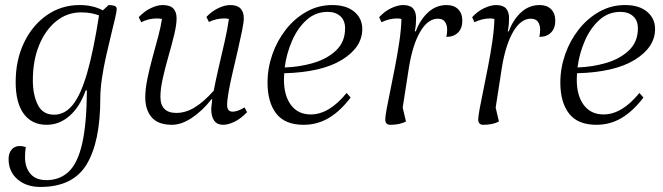

<svg xmlns="http://www.w3.org/2000/svg" viewBox="-20 -482 2626 760"><path d="M140 258Q84 258 49 227.5Q14 197 14 148Q14 124 26 110Q38 96 58 96Q69 96 82 100Q79 120 79 140Q79 181 100.5 206Q122 231 164 231Q216 231 251.5 198Q287 165 305 87.5Q323 10 324 -124H319Q296 -59 255.5 -23.5Q215 12 165 12Q106 12 74 -31.5Q42 -75 42 -157Q42 -244 75 -313Q108 -382 165.5 -422Q223 -462 295 -462Q348 -462 387 -441L410 -462Q424 -462 433 -459Q442 -456 442 -446Q442 -437 435.5 -409.5Q429 -382 419.5 -343Q410 -304 400 -260Q390 -216 383.5 -172Q377 -128 377 -92Q377 79 323 168.5Q269 258 140 258ZM110 -164Q110 -107 129.5 -67.5Q149 -28 194 -28Q237 -28 268.5 -67.5Q300 -107 325 -193.5Q350 -280 372 -421Q359 -426 341.5 -429.5Q324 -433 301 -433Q246 -433 203 -398.5Q160 -364 135 -303.5Q110 -243 110 -164Z M661 12Q606 12 580.5 -17.5Q555 -47 555 -97Q555 -129 563.5 -170.5Q572 -212 584 -255.5Q596 -299 606.5 -338.5Q617 -378 621 -407Q612 -409 601 -409Q568 -409 539 -394L529 -414Q552 -438 577.5 -450Q603 -462 623 -462Q653 -462 666 -448.5Q679 -435 679 -409Q679 -384 669.5 -344.5Q660 -305 647 -260Q634 -215 624.5 -172.5Q615 -130 615 -99Q615 -35 678 -35Q715 -35 751 -57Q787 -79 826 -123Q834 -165 846 -216.5Q858 -268 869.5 -318.5Q881 -369 886 -407Q878 -409 867 -409Q836 -409 807 -395L797 -415Q819 -438 844.5 -450Q870 -462 891 -462Q919 -462 932 -448.5Q945 -435 945 -410Q945 -393 938 -359.5Q931 -326 921.5 -284Q912 -242 902 -200Q892 -158 885.5 -122Q879 -86 879 -66Q879 -40 901 -40Q921 -40 948 -57L958 -38Q933 -12 908 0Q883 12 863 12Q817 12 816 -51Q817 -65 820 -89H817Q781 -43 739.5 -15.5Q698 12 661 12Z M1182 12Q1108 12 1073.5 -32.5Q1039 -77 1039 -155Q1039 -212 1058 -266.5Q1077 -321 1111.5 -365Q1146 -409 1193 -435.5Q1240 -462 1295 -462Q1351 -462 1382.5 -435.5Q1414 -409 1414 -367Q1414 -295 1334 -245.5Q1254 -196 1105 -192Q1104 -179 1104 -167Q1104 -103 1132 -66Q1160 -29 1210 -29Q1283 -29 1352 -114L1368 -96Q1327 -42 1281.5 -15Q1236 12 1182 12ZM1277 -435Q1229 -435 1193.5 -403Q1158 -371 1136 -320.5Q1114 -270 1107 -215Q1168 -217 1222.5 -233.5Q1277 -250 1311.5 -283.5Q1346 -317 1346 -370Q1346 -401 1327 -418Q1308 -435 1277 -435Z M1525 12Q1505 12 1505 -9Q1505 -22 1511 -53.5Q1517 -85 1526 -129Q1535 -173 1544.5 -222Q1554 -271 1561 -319Q1568 -367 1569 -407Q1560 -409 1552 -409Q1521 -409 1490 -394L1481 -414Q1503 -438 1529 -450Q1555 -462 1576 -462Q1603 -462 1615 -448.5Q1627 -435 1627 -410Q1627 -397 1626 -385.5Q1625 -374 1622 -358H1626Q1643 -404 1674.5 -433Q1706 -462 1748 -462Q1777 -462 1793.5 -445.5Q1810 -429 1810 -400Q1810 -370 1793 -353Q1776 -336 1747 -336Q1750 -351 1750 -364Q1750 -383 1741.5 -395.5Q1733 -408 1713 -408Q1674 -408 1644 -357.5Q1614 -307 1599 -217L1574 -56L1587 -1Q1562 12 1525 12Z M1893 12Q1873 12 1873 -9Q1873 -22 1879 -53.5Q1885 -85 1894 -129Q1903 -173 1912.5 -222Q1922 -271 1929 -319Q1936 -367 1937 -407Q1928 -409 1920 -409Q1889 -409 1858 -394L1849 -414Q1871 -438 1897 -450Q1923 -462 1944 -462Q1971 -462 1983 -448.5Q1995 -435 1995 -410Q1995 -397 1994 -385.5Q1993 -374 1990 -358H1994Q2011 -404 2042.5 -433Q2074 -462 2116 -462Q2145 -462 2161.5 -445.5Q2178 -429 2178 -400Q2178 -370 2161 -353Q2144 -336 2115 -336Q2118 -351 2118 -364Q2118 -383 2109.5 -395.5Q2101 -408 2081 -408Q2042 -408 2012 -357.5Q1982 -307 1967 -217L1942 -56L1955 -1Q1930 12 1893 12Z M2341 12Q2267 12 2232.5 -32.5Q2198 -77 2198 -155Q2198 -212 2217 -266.5Q2236 -321 2270.5 -365Q2305 -409 2352 -435.5Q2399 -462 2454 -462Q2510 -462 2541.5 -435.5Q2573 -409 2573 -367Q2573 -295 2493 -245.5Q2413 -196 2264 -192Q2263 -179 2263 -167Q2263 -103 2291 -66Q2319 -29 2369 -29Q2442 -29 2511 -114L2527 -96Q2486 -42 2440.5 -15Q2395 12 2341 12ZM2436 -435Q2388 -435 2352.5 -403Q2317 -371 2295 -320.5Q2273 -270 2266 -215Q2327 -217 2381.5 -233.5Q2436 -250 2470.5 -283.5Q2505 -317 2505 -370Q2505 -401 2486 -418Q2467 -435 2436 -435Z"/></svg>

Font: Petrona Light
Style: Italic
Weight: 300
Italic angle: -9°
Designer: Ringo R. Seeber
Foundry: Ringo R. Seeber
Version: Version 2.001; ttfautohint (v1.8.3)